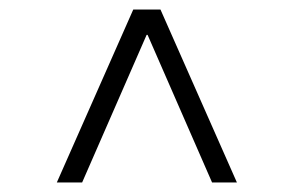

<svg xmlns="http://www.w3.org/2000/svg" viewBox="-20 -720 615 402"><path d="M99 -338 259 -700H316L476 -338H424L289 -647H287L152 -338Z"/></svg>

Font: Hedvig Letters Serif 14pt
Style: Regular
Weight: 400
Designer: Alexander Örn & Tor Weibull
Foundry: Kanon Foundry
Version: Version 1.000; ttfautohint (v1.8.4.7-5d5b)